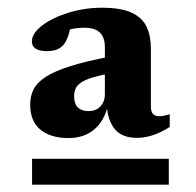

<svg xmlns="http://www.w3.org/2000/svg" viewBox="-20 -714 520 509"><path d="M65 -224.5V-293H427.5V-224.5ZM276 -520.5Q245 -514.5 225.2 -508.5Q205.5 -502.5 195 -495.2Q184.5 -488 180.5 -479.2Q176.5 -470.5 176.5 -460Q176.5 -438.5 186.5 -429Q196.5 -419.5 214.5 -419.5Q235 -419.5 246.5 -432.2Q258 -445 258 -463V-589.5Q258 -614 245.2 -627.2Q232.5 -640.5 203.5 -640.5Q190.5 -640.5 177.8 -638.5Q165 -636.5 153 -633L171 -666Q167 -638.5 162 -622.5Q157 -606.5 149.5 -596.5Q141.5 -587 131 -582.8Q120.5 -578.5 103.5 -578.5Q84.5 -578.5 74.5 -585Q64.5 -591.5 64.5 -604Q64.5 -625.5 91.5 -646.2Q118.5 -667 161.2 -680.2Q204 -693.5 250.5 -693.5Q300.5 -693.5 328.8 -680.5Q357 -667.5 368.5 -643.2Q380 -619 380 -585V-432Q380 -418.5 385.2 -412.2Q390.5 -406 402.5 -406Q408 -406 414.8 -407.2Q421.5 -408.5 430 -411V-377.5Q407.5 -363 385.8 -355.8Q364 -348.5 343 -348.5Q302.5 -348.5 283.5 -372.8Q264.5 -397 263 -438L267.5 -439Q257 -393.5 229.8 -370.8Q202.5 -348 161.5 -348Q114.5 -348 87.2 -370.2Q60 -392.5 60 -437Q60 -459.5 69.2 -477.5Q78.5 -495.5 101.8 -510.5Q125 -525.5 167 -538.8Q209 -552 274.5 -564.5Z"/></svg>

Font: Newsreader
Style: Bold
Weight: 700
Designer: Hugues Gentile
Foundry: Production Type
Version: Version 1.003